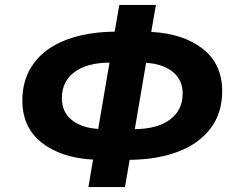

<svg xmlns="http://www.w3.org/2000/svg" viewBox="-20 -749 953 782"><path d="M359 -99Q229 -106 150 -168Q71 -230 71 -340Q71 -428 117.5 -491Q164 -554 249 -586.5Q334 -619 447 -620L466 -729H615L596 -619Q727 -612 806 -550Q885 -488 885 -378Q885 -289 838 -226.5Q791 -164 706 -131.5Q621 -99 508 -98L489 13H340ZM380 -224 426 -494Q332 -493 282 -454.5Q232 -416 232 -349Q232 -293 272 -260.5Q312 -228 380 -224ZM724 -368Q724 -424 683.5 -456.5Q643 -489 575 -493L529 -223Q622 -224 673 -262.5Q724 -301 724 -368Z"/></svg>

Font: Nebula Sans Bold
Style: Regular
Weight: 700
Italic angle: -9°
Designer: Paul D. Hunt for Adobe (as Source Sans)
Foundry: Nebula Entertainment & Broadcasting LLC
Version: Version 1.010